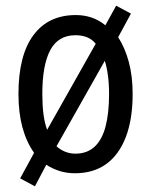

<svg xmlns="http://www.w3.org/2000/svg" viewBox="-20 -600 533 676"><path d="M447 -269Q447 -180 423 -117.5Q399 -55 354 -22.5Q309 10 244 10Q215 10 189.5 2Q164 -6 143 -20L103 56L51 28L100 -62Q73 -100 59 -151.5Q45 -203 45 -269Q45 -405 97.5 -476Q150 -547 247 -547Q277 -547 303 -538Q329 -529 351 -511L389 -580L441 -552L396 -469Q420 -432 433.5 -382Q447 -332 447 -269ZM129 -269Q129 -230 133 -198.5Q137 -167 146 -143L317 -446Q304 -462 286 -469Q268 -476 246 -476Q185 -476 157 -423.5Q129 -371 129 -269ZM364 -269Q364 -305 360 -334.5Q356 -364 349 -386L179 -85Q192 -73 209 -66Q226 -59 246 -59Q286 -59 312.5 -83Q339 -107 351.5 -154Q364 -201 364 -269Z"/></svg>

Font: Noto Sans Thai Condensed
Style: Regular
Weight: 400
Width: 3
Designer: Monotype Design Team
Foundry: Monotype Imaging Inc.
Version: Version 2.002